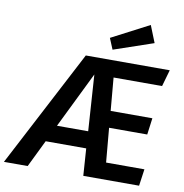

<svg xmlns="http://www.w3.org/2000/svg" viewBox="-151 -1023 1070 1115"><g transform="rotate(10 383.5 -465.5)"><path d="M688 -831 648 -931 427 -816 454 -751ZM774 -593 802 -691H307L-54 0H86L164 -160H403L414 0H743L757 -99H531L513 -301H738L751 -399H505L488 -593ZM213 -260 375 -591 397 -260Z"/></g></svg>

Font: Fira Sans Medium
Style: Italic
Weight: 500
Italic angle: -8°
Designer: bBox Type GmbH & Carrois Corporate GbR & Edenspiekermann AG
Foundry: bBox Type GmbH & Carrois Corporate GbR & Edenspiekermann AG
Version: Version 4.301;PS 004.301;hotconv 1.0.88;makeotf.lib2.5.64775